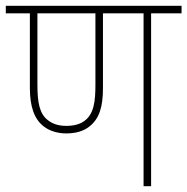

<svg xmlns="http://www.w3.org/2000/svg" viewBox="-20 -642 646 662"><path d="M501 -596H606V-622H0V-596H83V-339C83 -275 98 -231 131 -206C150 -191 178 -182 208 -182C242 -182 268 -190 287 -205C323 -232 335 -275 335 -338V-596H475V0H501ZM208 -208C180 -208 160 -216 146 -227C116 -249 109 -289 109 -350V-596H309V-350C309 -293 304 -249 271 -225C256 -214 236 -208 208 -208Z"/></svg>

Font: Noto Sans Devanagari SemiCondensed Thin
Style: Regular
Weight: 100
Width: 4
Designer: Jelle Bosma - Monotype Design Team
Foundry: Monotype Imaging Inc.
Version: Version 2.004